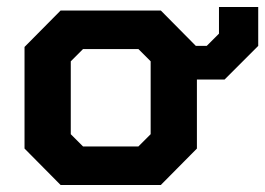

<svg xmlns="http://www.w3.org/2000/svg" viewBox="-20 -528 757 548"><path d="M717 -508V-397L621 -301H542V-104L439 0H153L50 -104V-394L153 -498H439L539 -397H570L605 -432V-508ZM410 -353 375 -388H217L182 -353V-145L217 -110H375L410 -145Z"/></svg>

Font: Chakra Petch
Style: Bold
Weight: 700
Designer: Katatrad Aksorn Co.,Ltd.
Foundry: Cadson Demak Co.,Ltd.
Version: Version 1.000; ttfautohint (v1.6)